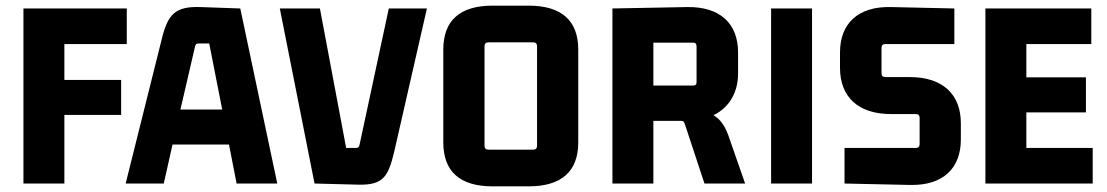

<svg xmlns="http://www.w3.org/2000/svg" viewBox="-20 -650 3919 680"><path d="M409 -367H208V-494H429V-620H63V0H208V-243H409Z M962 0 831 -620 690 -625C600 -628 574 -600 552 -508L425 0H560L591 -138H791L818 0ZM670 -482C672 -492 674 -496 684 -496H721L767 -262H619Z M1376 -112 1492 -620H1357L1254 -140C1252 -130 1250 -126 1240 -126H1206L1113 -620H971L1094 0L1249 4C1337 6 1355 -24 1376 -112Z M1868 -500C1877 -500 1882 -496 1882 -486V-134C1882 -124 1877 -120 1868 -120H1710C1701 -120 1696 -124 1696 -134V-486C1696 -496 1701 -500 1710 -500ZM1550 -146C1550 -43 1608 10 1725 10H1852C1969 10 2028 -43 2028 -146V-474C2028 -577 1969 -630 1852 -630H1725C1608 -630 1550 -577 1550 -474Z M2294 0V-222H2391C2403 -222 2403 -217 2407 -206L2475 0H2619L2559 -172C2546 -207 2530 -228 2507 -242C2565 -270 2594 -326 2594 -389V-464C2594 -567 2530 -627 2413 -625L2149 -620V0ZM2434 -499C2443 -499 2447 -495 2447 -485V-360C2447 -350 2443 -347 2434 -347H2294V-499Z M2856 0V-620H2711V0Z M3116 -377C3107 -377 3102 -381 3102 -391V-480C3102 -490 3107 -494 3116 -494H3360V-620L3136 -625C3019 -628 2955 -567 2955 -464V-410C2955 -307 3019 -246 3136 -246H3223C3232 -246 3237 -242 3237 -232V-140C3237 -130 3232 -126 3223 -126H2971V0L3202 5C3319 8 3383 -53 3383 -156V-213C3383 -316 3319 -377 3202 -377Z M3850 0V-126H3615V-252H3826V-376H3615V-494H3845V-620H3470V0Z"/></svg>

Font: Gemini
Style: Regular
Weight: 700
Designer: Pushpananda Ekanayake, Sol Matas, Kosala Senevirathne
Foundry: Mooniak
Version: Version 1.000;PS 1.0;hotconv 1.0.86;makeotf.lib2.5.63406